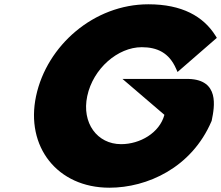

<svg xmlns="http://www.w3.org/2000/svg" viewBox="-20 -860 1031 895"><path d="M386.7 -412.1C414 -540.6 529.4 -640 640.7 -640C713 -640 767.8 -613.9 800.2 -541L807.6 -524.4L990.7 -683.5L984.5 -693.6C927.9 -783.9 828.4 -840 671.6 -840C418 -840 198.3 -648.1 148.1 -412C98 -176.6 246.9 15 489.9 15C665.7 15 872.9 -77.6 965.8 -294.8L966.5 -296.4L966.9 -298.1C980.6 -364 1002.8 -487.4 860.1 -492H551L746.4 -324.7C723.7 -240.3 632.5 -188 544.6 -188C433.2 -188 360 -286.6 386.7 -412.1Z"/></svg>

Font: Hussar Nova
Style: 96
Weight: 700
Foundry: Cannot Into Space Fonts
Version: Version 0.99